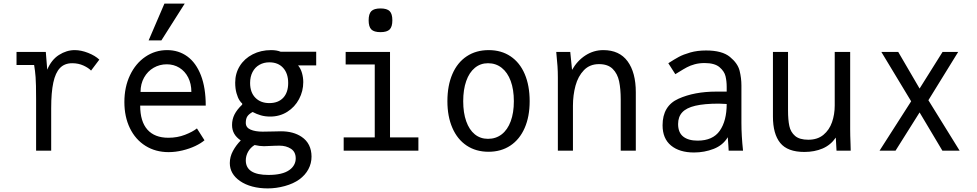

<svg xmlns="http://www.w3.org/2000/svg" viewBox="-20 -839 5440 1069"><path d="M181 -287Q181 -373.5 178.2 -409.5Q175.5 -445.5 170 -477H72V-550H235L243 -451Q266 -506 308.2 -533Q350.5 -560 396 -560Q431.5 -560 470.8 -544.5Q510 -529 533 -507L487 -446Q473 -461 444.8 -474Q416.5 -487 382 -487Q339.5 -487 314 -460.5Q288.5 -434 276.8 -379.2Q265 -324.5 265 -237V0H181Z M672.5 -271Q672.5 -354.5 703.8 -420.2Q735 -486 789.5 -523Q844 -560 910.5 -560Q974.5 -560 1023 -524.8Q1071.5 -489.5 1098.5 -420Q1125.5 -350.5 1125.5 -251H760.5Q760.5 -162.5 800.8 -117.2Q841 -72 917.5 -72Q967.5 -72 1010 -88.5Q1052.5 -105 1076.5 -124L1118.5 -58Q1099.5 -41.5 1067.5 -26.2Q1035.5 -11 996.2 -1.5Q957 8 918.5 8Q846 8 790 -27Q734 -62 703.2 -125.5Q672.5 -189 672.5 -271ZM908.5 -481Q869 -481 835.5 -461.8Q802 -442.5 782.2 -407.2Q762.5 -372 762.5 -327H1045.5Q1045.5 -372.5 1027.8 -407.5Q1010 -442.5 978.8 -461.8Q947.5 -481 908.5 -481ZM807.5 -614 895.5 -819H1008.5L878.5 -614Z M1316.5 169Q1259.5 129.5 1259.5 69Q1259.5 34 1277 1.5Q1294.5 -31 1320.5 -57Q1295.5 -74 1283.8 -95Q1272 -116 1272 -143Q1272 -174.5 1285.5 -201.5Q1299 -228.5 1328.5 -256.5V-263Q1322.5 -266.5 1313.2 -280.8Q1304 -295 1296.8 -320.2Q1289.5 -345.5 1289.5 -379Q1289.5 -430.5 1315.2 -471.8Q1341 -513 1386.8 -536.5Q1432.5 -560 1489.5 -560Q1521 -560 1542.5 -551H1740.5V-475H1639.5Q1654.5 -457 1661.5 -432Q1668.5 -407 1668.5 -382Q1668.5 -331.5 1645 -287.2Q1621.5 -243 1579.5 -216.5Q1537.5 -190 1484.5 -190Q1456 -190 1432.5 -196.8Q1409 -203.5 1386.5 -215.5Q1365 -203.5 1356.8 -190.5Q1348.5 -177.5 1348.5 -155Q1348.5 -129 1374.8 -117.5Q1401 -106 1442.5 -106L1500 -107L1544.5 -108Q1613.5 -108 1659.5 -77Q1687 -58.5 1700.8 -30.5Q1714.5 -2.5 1714.5 33Q1714.5 70.5 1697 103.2Q1679.5 136 1646.5 160Q1614 183.5 1566 196.8Q1518 210 1470.5 210Q1424 210 1384.8 199.5Q1345.5 189 1316.5 169ZM1590.5 108Q1608 96 1617.2 79.2Q1626.5 62.5 1626.5 43Q1626.5 6.5 1599.8 -10.8Q1573 -28 1536.5 -28Q1523 -28 1510.5 -27.5Q1498 -27 1486.5 -26.5Q1467 -25 1449.5 -25Q1427 -25 1397.5 -31.5Q1374 -17 1361.2 6Q1348.5 29 1348.5 54Q1348.5 135 1474.5 135Q1552.5 135 1590.5 108ZM1584.5 -377Q1584.5 -430 1556.5 -461Q1528.5 -492 1479.5 -492Q1449 -492 1424.5 -478.2Q1400 -464.5 1386.2 -438.2Q1372.5 -412 1372.5 -377Q1372.5 -324.5 1401.8 -294.8Q1431 -265 1479.5 -265Q1529 -265 1556.8 -294.5Q1584.5 -324 1584.5 -377Z M1904.5 -550H2151.5V-74H2309.5V0H1893.5V-74H2066.5V-480H1904.5ZM2032.5 -726Q2032.5 -762 2047.5 -777Q2062.5 -792 2098.5 -792Q2134.5 -792 2149.5 -777Q2164.5 -762 2164.5 -726Q2164.5 -690 2149.5 -675Q2134.5 -660 2098.5 -660Q2062.5 -660 2047.5 -675Q2032.5 -690 2032.5 -726Z M2471 -275.5Q2471 -362.5 2498.8 -426.8Q2526.5 -491 2578.5 -525.5Q2630.5 -560 2701 -560Q2771 -560 2822.5 -525.5Q2874 -491 2901.5 -426.8Q2929 -362.5 2929 -275.5Q2929 -190 2901.2 -126.5Q2873.5 -63 2821.8 -28.5Q2770 6 2700 6Q2630 6 2578.2 -28.5Q2526.5 -63 2498.8 -126.8Q2471 -190.5 2471 -275.5ZM2841 -275.5Q2841 -340.5 2823.5 -388Q2806 -435.5 2773.5 -461.2Q2741 -487 2697 -487Q2655 -487 2623.8 -461.2Q2592.5 -435.5 2575.8 -387.8Q2559 -340 2559 -275.5Q2559 -211 2575.8 -163.8Q2592.5 -116.5 2623.5 -91.2Q2654.5 -66 2697 -66Q2741 -66 2773.5 -91.2Q2806 -116.5 2823.5 -163.8Q2841 -211 2841 -275.5Z M3077 -550H3155L3165 -450Q3194.5 -501.5 3240 -530.8Q3285.5 -560 3339 -560Q3428.5 -560 3474.2 -497.8Q3520 -435.5 3520 -325V0H3436V-285Q3436 -344 3427 -386.5Q3418 -429 3391.2 -455.5Q3364.5 -482 3315 -482Q3263.5 -482 3231 -448.2Q3198.5 -414.5 3184.2 -361.8Q3170 -309 3170 -250V0H3086V-407Q3086 -441.5 3084 -470.5Q3082 -499.5 3077 -550Z M3669 -141.5Q3669 -249.5 3757.5 -289.2Q3846 -329 3968 -329H4026V-356Q4026 -387 4019.5 -414.5Q4013 -442 3986 -465Q3959 -488 3903 -488Q3873 -488 3848.2 -481.2Q3823.5 -474.5 3804.8 -464.5Q3786 -454.5 3760.5 -438.5L3740 -426L3701 -487Q3735 -509 3759.5 -522.2Q3784 -535.5 3823.2 -546.8Q3862.5 -558 3911.5 -558Q4000.5 -558 4044 -522.2Q4087.5 -486.5 4097.8 -445.5Q4108 -404.5 4108 -363V-155Q4108 -84 4117 0H4037L4035 -33.5L4032 -75Q4005.5 -30.5 3953.8 -10.2Q3902 10 3844 10Q3763 10 3716 -28.8Q3669 -67.5 3669 -141.5ZM4026 -260 3983 -262Q3901 -262 3851.2 -250.2Q3801.5 -238.5 3778.5 -213.5Q3755.5 -188.5 3755.5 -148.5Q3755.5 -101 3784 -78.5Q3812.5 -56 3864 -56Q3949 -56 3987.5 -111.2Q4026 -166.5 4026 -260Z M4283.5 -190V-550H4367.5V-224Q4367.5 -171.5 4374.8 -137.5Q4382 -103.5 4406.8 -82.2Q4431.5 -61 4480.5 -61Q4531.5 -61 4564.5 -88.2Q4597.5 -115.5 4612.5 -158.8Q4627.5 -202 4627.5 -252V-550H4713.5V-119Q4713.5 -86 4715.5 -38Q4715.5 -27 4716.5 0H4637.5L4633.5 -73Q4605 -31.5 4560 -12.2Q4515 7 4458.5 7Q4365 7 4324.2 -43Q4283.5 -93 4283.5 -190Z M5053 -275 4887 -550H4981L5100 -346L5228 -550H5315L5149 -281L5323 0H5227L5100 -213L4966 0H4877Z"/></svg>

Font: JuliaMono
Style: Regular
Weight: 400
Monospace: yes
Designer: cormullion
Foundry: corm
Version: Version 0.055; ttfautohint (v1.8.4)